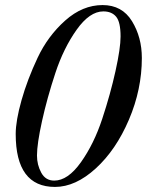

<svg xmlns="http://www.w3.org/2000/svg" viewBox="-20 -726 596 758"><path d="M42 -197Q42 -249 65 -330.5Q88 -412 128.5 -498Q169 -584 237.5 -645Q306 -706 385 -706Q462 -706 501 -642.5Q540 -579 540 -497Q540 -373 489 -253.5Q438 -134 358 -61Q278 12 197 12Q42 12 42 -197ZM126 -112Q126 -75 143 -44Q160 -13 194 -13Q248 -13 299.5 -85.5Q351 -158 383.5 -256.5Q416 -355 436 -445.5Q456 -536 456 -582Q456 -639 438.5 -660Q421 -681 388 -681Q334 -681 282.5 -608.5Q231 -536 198.5 -437.5Q166 -339 146 -248.5Q126 -158 126 -112Z"/></svg>

Font: Justus
Style: Italic
Weight: 400
Italic angle: -12°
Version: Version 001.001